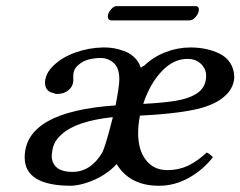

<svg xmlns="http://www.w3.org/2000/svg" viewBox="-20 -593 780 623"><path d="M312 -98.1Q323.2 -121.6 346.2 -212.9Q229.5 -200.7 181.2 -158.2Q162.6 -142.1 155.3 -124.5Q147.9 -106.9 147.9 -81.1Q154.3 -35.2 214.8 -35.2Q274.4 -35.2 312 -98.1ZM587.9 -401.9Q542.5 -401.9 504.2 -361.1Q465.8 -320.3 444.8 -255.9Q509.3 -259.3 550 -265.9Q590.8 -272.5 616.2 -288.1Q648.9 -308.1 648.9 -347.2Q648.9 -369.1 632.3 -385.5Q615.7 -401.9 587.9 -401.9ZM307.1 -404.8Q286.6 -404.8 267.6 -399.9Q248.5 -395 233.2 -381.3Q217.8 -367.7 217.8 -347.2V-329.1Q216.3 -312 201.9 -300Q187.5 -288.1 165 -288.1Q157.7 -288.1 154.8 -291Q140.1 -293 133.1 -302.2Q126 -311.5 126 -323.2Q126 -354 154.3 -380.9Q182.6 -407.7 225.3 -422.9Q268.1 -438 313 -439H324.2Q337.4 -438.5 350.6 -436.3Q363.8 -434.1 382.1 -427.7Q400.4 -421.4 415.3 -407.5Q430.2 -393.6 437 -373Q439 -375 444.8 -378.9H446.8Q477.1 -408.2 516.8 -423.6Q556.6 -439 598.1 -439Q624 -439 647.7 -434.1Q671.4 -429.2 692.9 -418.7Q714.4 -408.2 727.3 -388.2Q740.2 -368.2 740.2 -340.8Q737.3 -302.2 703.1 -275.9Q668.5 -248 602.1 -235.4Q535.6 -222.7 434.1 -217.8Q428.2 -187.5 428.2 -162.1Q428.2 -106 453.6 -73.5Q479 -41 522.9 -41Q559.1 -41 589.1 -54.9Q619.1 -68.8 650.9 -98.1Q658.7 -95.2 670.9 -83Q638.7 -41.5 592.5 -15.9Q546.4 9.8 496.1 9.8Q401.4 9.8 358.9 -60.1H357.9Q330.6 -30.3 290.5 -11.5Q250.5 7.3 211.9 9.8Q60.1 9.8 60.1 -82Q60.1 -231 355 -251Q367.2 -313.5 367.2 -335.9Q367.2 -372.6 348.9 -388.7Q330.6 -404.8 307.1 -404.8ZM595.2 -526.9H340.8Q334.5 -526.9 331.8 -531.7Q329.1 -536.6 330.1 -543Q331.5 -552.7 340.6 -563Q349.6 -573.2 357.9 -573.2H613.8Q627 -573.2 625 -558.1Q623.5 -547.9 614.3 -537.4Q605 -526.9 595.2 -526.9Z"/></svg>

Font: Common Serif Medium
Style: Italic
Weight: 500
Italic angle: -12°
Designer: Philipp H. Poll, Khaled Hosny
Foundry: Stefan Peev, Context Ltd.
Version: Version 1.026